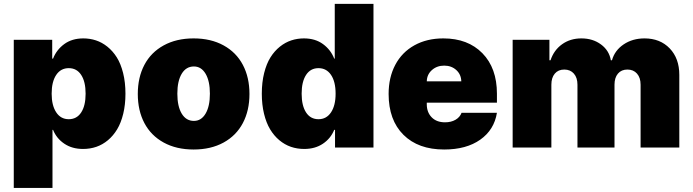

<svg xmlns="http://www.w3.org/2000/svg" viewBox="-20 -747 3506 972"><path d="M49.7 204.5V-545.5H244.3V-450.3H248.6Q266 -495 305.2 -523.8Q344.5 -552.6 402 -552.6Q435 -552.6 465.6 -542.6Q496.1 -532.7 523.6 -510.7Q551.1 -488.6 571.2 -456.7Q591.3 -424.7 603.2 -377.5Q615.1 -330.3 615.1 -272.7Q615.1 -217.3 603.9 -171.2Q592.7 -125 573 -92.3Q553.3 -59.7 526.3 -37.1Q499.3 -14.6 467.7 -3.7Q436.1 7.1 400.6 7.1Q345.2 7.1 305.8 -19.4Q266.3 -45.8 248.6 -89.5H245.7V204.5ZM241.5 -272.7Q241.5 -213.1 264.6 -178.3Q287.6 -143.5 328.1 -143.5Q368.6 -143.5 391 -177.7Q413.4 -212 413.4 -272.7Q413.4 -333.5 391 -367.7Q368.6 -402 328.1 -402Q287.6 -402 264.6 -367.7Q241.5 -333.5 241.5 -272.7Z M1111.9 -25.4Q1047.6 9.9 960.2 9.9Q872.9 9.9 808.6 -25.4Q744.3 -60.7 710.9 -124.1Q677.6 -187.5 677.6 -271.3Q677.6 -355.1 710.9 -418.5Q744.3 -481.9 808.6 -517.2Q872.9 -552.6 960.2 -552.6Q1047.6 -552.6 1111.9 -517.2Q1176.1 -481.9 1209.5 -418.5Q1242.9 -355.1 1242.9 -271.3Q1242.9 -187.5 1209.5 -124.1Q1176.1 -60.7 1111.9 -25.4ZM961.6 -134.9Q998.9 -134.9 1020.8 -171.9Q1042.6 -208.8 1042.6 -272.7Q1042.6 -336.6 1020.8 -373.6Q998.9 -410.5 961.6 -410.5Q922.2 -410.5 900 -373.8Q877.8 -337 877.8 -272.7Q877.8 -208.5 900 -171.7Q922.2 -134.9 961.6 -134.9Z M1519.9 7.1Q1484.4 7.1 1452.8 -3.7Q1421.2 -14.6 1394.2 -37.1Q1367.2 -59.7 1347.5 -92.3Q1327.8 -125 1316.6 -171.2Q1305.4 -217.3 1305.4 -272.7Q1305.4 -330.3 1317.3 -377.5Q1329.2 -424.7 1349.3 -456.7Q1369.3 -488.6 1396.8 -510.7Q1424.4 -532.7 1454.9 -542.6Q1485.4 -552.6 1518.5 -552.6Q1576 -552.6 1615.2 -523.8Q1654.5 -495 1671.9 -450.3H1674.7V-727.3H1870.7V0H1676.1V-89.5H1671.9Q1654.1 -45.8 1614.7 -19.4Q1575.3 7.1 1519.9 7.1ZM1679 -272.7Q1679 -333.5 1655.9 -367.7Q1632.8 -402 1592.3 -402Q1551.8 -402 1529.5 -367.7Q1507.1 -333.5 1507.1 -272.7Q1507.1 -212 1529.5 -177.7Q1551.8 -143.5 1592.3 -143.5Q1632.8 -143.5 1655.9 -178.3Q1679 -213.1 1679 -272.7Z M2228.7 9.9Q2097.3 9.9 2022.4 -64.6Q1947.4 -139.2 1947.4 -271.3Q1947.4 -355.1 1981.2 -418.9Q2014.9 -482.6 2077.9 -517.6Q2141 -552.6 2224.4 -552.6Q2348.7 -552.6 2422.2 -477.5Q2495.7 -402.3 2495.7 -272.7V-227.3H2140.6V-218.8Q2140.6 -178.6 2165.3 -153.2Q2190 -127.8 2233 -127.8Q2263.5 -127.8 2285.9 -140.6Q2308.2 -153.4 2316.8 -176.1H2495.7Q2481.9 -89.8 2411.4 -40Q2340.9 9.9 2228.7 9.9ZM2140.6 -335.2H2315.3Q2314.6 -370 2290 -392.4Q2265.3 -414.8 2228.7 -414.8Q2192.1 -414.8 2166.7 -392.4Q2141.3 -370 2140.6 -335.2Z M2575.3 0V-545.5H2761.4V-441.8H2767Q2784.1 -493.3 2825.5 -522.9Q2866.8 -552.6 2923.3 -552.6Q2981.2 -552.6 3022.5 -522Q3063.9 -491.5 3072.4 -441.8H3078.1Q3092 -491.8 3137.1 -522.2Q3182.2 -552.6 3242.9 -552.6Q3321.7 -552.6 3370.4 -502Q3419 -451.3 3419 -367.9V0H3223V-318.2Q3223 -353.7 3204.9 -374.3Q3186.8 -394.9 3156.2 -394.9Q3125.7 -394.9 3108.3 -374.3Q3090.9 -353.7 3090.9 -318.2V0H2903.4V-318.2Q2903.4 -353.7 2885.3 -374.3Q2867.2 -394.9 2836.6 -394.9Q2806.1 -394.9 2788.7 -374.3Q2771.3 -353.7 2771.3 -318.2V0Z"/></svg>

Font: Karasuma Gothic
Style: Black
Weight: 900
Designer: Rasmus Andersson / Ryoko Nishizuka
Foundry: Genbu
Version: Version 1.00